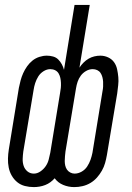

<svg xmlns="http://www.w3.org/2000/svg" viewBox="-20 -755 540 783"><path d="M118 8Q99 8 81.5 3.5Q64 -1 50.5 -12Q37 -23 28 -38.5Q19 -54 15.5 -72Q12 -90 12.5 -108.5Q13 -127 16 -146L57 -397Q60 -412 64 -427Q68 -442 74.5 -456.5Q81 -471 90.5 -484.5Q100 -498 112.5 -508Q125 -518 140.5 -523Q156 -528 171 -528Q184 -528 196.5 -524.5Q209 -521 217.5 -512.5Q226 -504 232 -493Q238 -482 241 -470L284 -735H346L304 -479Q311 -490 320.5 -499.5Q330 -509 341 -515.5Q352 -522 364.5 -525Q377 -528 389 -528Q406 -528 421 -521Q436 -514 445 -501.5Q454 -489 457.5 -473Q461 -457 462.5 -440.5Q464 -424 462 -407.5Q460 -391 458 -374L416 -123Q413 -106 408.5 -90Q404 -74 395.5 -59Q387 -44 375.5 -31Q364 -18 349 -9Q334 0 317 4Q300 8 283 8Q259 8 237.5 -1Q216 -10 203 -28Q195 -19 185.5 -12Q176 -5 164.5 -0.5Q153 4 141 6Q129 8 118 8ZM284 -47Q299 -47 313 -55Q327 -63 335.5 -76Q344 -89 349 -103Q354 -117 357 -132L398 -383Q400 -392 400.5 -402Q401 -412 400.5 -421.5Q400 -431 397.5 -440.5Q395 -450 390 -457.5Q385 -465 376.5 -469Q368 -473 358 -473Q344 -473 331 -465.5Q318 -458 309.5 -446.5Q301 -435 296.5 -421.5Q292 -408 290 -395L247 -137Q246 -128 245 -118Q244 -108 244 -98.5Q244 -89 246 -80Q248 -71 253 -63.5Q258 -56 266.5 -51.5Q275 -47 284 -47ZM118 -47Q132 -47 145 -56Q158 -65 166.5 -77.5Q175 -90 178.5 -104Q182 -118 185 -132L225 -376Q227 -386 228 -396.5Q229 -407 228.5 -417.5Q228 -428 226 -437.5Q224 -447 219 -455.5Q214 -464 205 -468.5Q196 -473 185 -473Q171 -473 157.5 -464.5Q144 -456 136 -443Q128 -430 123.5 -416Q119 -402 117 -388L75 -137Q73 -122 72.5 -107Q72 -92 76.5 -78.5Q81 -65 92 -56Q103 -47 118 -47Z"/></svg>

Font: Iosevka Curly Light
Style: Italic
Weight: 300
Italic angle: -9°
Monospace: yes
Designer: Belleve Invis
Foundry: Belleve Invis
Version: Version 22.1.2; ttfautohint (v1.8.4)